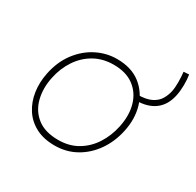

<svg xmlns="http://www.w3.org/2000/svg" viewBox="-138 -766 944 927"><g transform="rotate(30 334.0 -302.0)"><path d="M272 9Q210.5 9 166.5 -14.2Q122.5 -37.5 96.8 -77.5Q71 -117.5 63.5 -168Q56 -218.5 67 -273Q82 -346.5 121.2 -398.2Q160.5 -450 214 -477Q267.5 -504 326 -504Q406 -504 457 -464.5Q508 -425 527 -360.8Q546 -296.5 530 -222Q515.5 -154 479 -102Q442.5 -50 389.5 -20.5Q336.5 9 272 9ZM274 -23Q335 -23 381.2 -50.5Q427.5 -78 457.2 -124.5Q487 -171 499 -228Q513.5 -296 498 -351.2Q482.5 -406.5 439 -439.2Q395.5 -472 326 -472Q265.5 -472 218.5 -445.2Q171.5 -418.5 140.8 -372Q110 -325.5 98 -267Q84.5 -202.5 98.8 -146.8Q113 -91 156.5 -57Q200 -23 274 -23ZM504 -376 495 -404Q544 -404 572.2 -418Q600.5 -432 614 -454.5Q627.5 -477 633 -503Q637.5 -525 637.2 -555.8Q637 -586.5 634 -611L664 -613Q668 -587.5 667.8 -555.5Q667.5 -523.5 662 -497Q649.5 -436.5 609 -406.2Q568.5 -376 504 -376Z"/></g></svg>

Font: Commissioner Thin
Style: Italic
Weight: 100
Italic angle: -12°
Designer: Kostas Bartsokas
Foundry: Kostas Bartsokas
Version: Version 1.000; ttfautohint (v1.8.3)